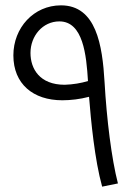

<svg xmlns="http://www.w3.org/2000/svg" viewBox="-20 -698 521 718"><path d="M362 0 421 -12C397 -105 379 -252 371 -391C363 -529 340 -678 208 -678C106 -678 30 -594 30 -491C30 -384 104 -323 213 -323C244 -323 279 -327 313 -336C320 -248 334 -100 362 0ZM94 -500C94 -564 140 -618 202 -618C291 -618 303 -492 309 -395C283 -387 253 -382 222 -381C128 -381 94 -441 94 -500Z"/></svg>

Font: Noto Sans Thaana Light
Style: Regular
Weight: 300
Designer: David Williams
Foundry: Google Inc.
Version: Version 3.001